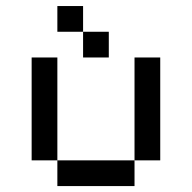

<svg xmlns="http://www.w3.org/2000/svg" viewBox="-20 -628 648 648"><path d="M173.6 -86.8H434V0H173.6ZM260.4 -520.8H173.6V-607.6H260.4ZM260.4 -520.8H347.2V-434H260.4ZM173.6 -86.8H86.8V-434H173.6ZM434 -86.8V-434H520.8V-86.8Z"/></svg>

Font: 8-bit Operator+ 8
Style: Regular
Weight: 400
Designer: GrandChaos9000
Version: Version 1.3.0 - August 1, 2014